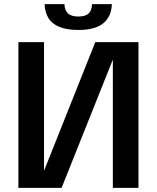

<svg xmlns="http://www.w3.org/2000/svg" viewBox="-20 -909 759 929"><path d="M69 0V-705H193V-85H194L441 -705H650V0H526V-618H525L278 0ZM359 -764Q303 -764 267 -779Q231 -794 214 -822Q197 -850 196 -889H292Q292 -861 308 -845Q324 -829 359 -829Q394 -829 409.5 -844.5Q425 -860 425 -889H521Q520 -831 481 -797.5Q442 -764 359 -764Z"/></svg>

Font: TikTok Sans 24pt SemiBold
Style: Regular
Weight: 600
Version: Version 4.000